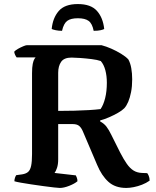

<svg xmlns="http://www.w3.org/2000/svg" viewBox="-20 -927 768 947"><path d="M275 0Q268 0 246 -2.5Q224 -5 194.5 -9Q165 -13 135 -17.5Q105 -22 82.5 -26Q60 -30 51 -33Q51 -42 54 -50.5Q57 -59 60 -63L89 -67Q108 -70 118.5 -79Q129 -88 133.5 -109Q138 -130 138 -167V-566Q138 -595 141.5 -612Q145 -629 150 -636.5Q155 -644 156 -644H62Q58 -649 54.5 -656.5Q51 -664 50 -672Q56 -679 68.5 -686Q81 -693 94 -698.5Q107 -704 112 -704H481Q504 -698 529 -687Q554 -676 577 -662Q600 -648 613 -634Q623 -616 627.5 -590.5Q632 -565 632 -536Q632 -501 626.5 -473Q621 -445 612.5 -425Q604 -405 593 -393Q582 -382 562 -370.5Q542 -359 519 -349Q496 -339 474 -333V-328Q493 -318 505 -302.5Q517 -287 530 -260L573 -174Q590 -141 605.5 -119Q621 -97 638.5 -86Q656 -75 680 -74L706 -73Q709 -70 713.5 -60Q718 -50 718 -36Q701 -24 680.5 -16Q660 -8 639.5 -4Q619 0 603 0Q548 0 514.5 -30.5Q481 -61 459 -114L390 -276Q382 -296 371 -305.5Q360 -315 339 -315H267V-141Q267 -116 261 -98.5Q255 -81 249 -74L354 -62Q356 -58 359 -50.5Q362 -43 362 -33Q348 -21 321.5 -10.5Q295 0 275 0ZM267 -380Q308 -380 346.5 -381Q385 -382 418.5 -384Q452 -386 476 -389Q490 -409 498.5 -442.5Q507 -476 507 -519Q507 -553 499.5 -581Q492 -609 477 -626Q460 -632 432 -635.5Q404 -639 376 -641Q348 -643 333 -643Q296 -643 281.5 -622Q267 -601 267 -568ZM364 -907Q428 -907 458 -873.5Q488 -840 494 -784Q489 -781 476 -778Q463 -775 442 -775Q435 -811 417 -824Q399 -837 364 -837Q329 -837 311.5 -824Q294 -811 286 -775Q269 -775 255 -778Q241 -781 235 -784Q240 -838 269.5 -872.5Q299 -907 364 -907Z"/></svg>

Font: Texturina Medium 12pt SemiBold
Style: Regular
Weight: 600
Version: Version 1.002